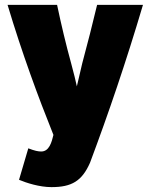

<svg xmlns="http://www.w3.org/2000/svg" viewBox="-20 -561 616 787"><path d="M566 -541C496 -305 425 -97 349 106C316 181 274 206 191 206C142 206 89 189 58 176L96 47C122 57 136 60 149 60C182 60 192 21 199 -8C136 -165 71 -341 11 -541H214C231 -460 250 -380 272 -300C283 -259 291 -227 295 -207C299 -222 307 -260 317 -301C339 -382 359 -462 378 -541Z"/></svg>

Font: Repo Black
Style: Regular
Weight: 900
Designer: Stefan Peev
Foundry: Context Ltd
Version: Version 1.502